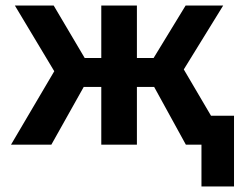

<svg xmlns="http://www.w3.org/2000/svg" viewBox="-20 -520 887 690"><path d="M704 150V-104H821V150ZM344 0V-207.5H206V-311.5H344V-500H472V-311.5H609V-207.5H472V0ZM19.5 0 175 -264 33.5 -500H173L312.5 -264L164.5 0ZM648 0 503 -264 647 -500H782L640.5 -270.5L799.5 0Z"/></svg>

Font: Geologica Roman Medium
Style: Regular
Weight: 500
Designer: Sindre Bremnes, Frode Helland
Foundry: Monokrom Skriftforlag AS
Version: Version 1.010;gftools[0.9.28]